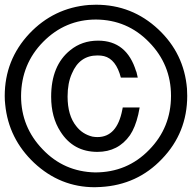

<svg xmlns="http://www.w3.org/2000/svg" viewBox="-33 -762 804 804"><path d="M543.9 -437H473.1Q453.1 -514.2 402.8 -526.9Q391.1 -529.8 375 -529.8Q299.8 -529.8 268.1 -454.1Q250 -414.1 250 -357.9Q250 -278.8 286.1 -233.9Q312 -200.2 354 -189.9Q365.2 -188 375 -188Q457 -188 479 -301.8L481 -312H551.8L545.9 -282.2Q533.2 -228 511.2 -195.8Q461.9 -126 375 -126Q273.9 -126 220.2 -210.9Q181.2 -271 181.2 -356.9Q181.2 -487.8 261.2 -551.8Q310.1 -591.8 377.9 -591.8Q498 -591.8 537.1 -462.9L538.1 -461.9Q541 -450.2 543.9 -437ZM369.1 -742.2Q520 -742.2 629.9 -639.2Q737.8 -538.1 750 -391.1Q751 -377 751 -360.8Q751 -206.1 645 -96.2Q542 12.2 389.2 21L363.8 22Q219.2 22 109.9 -80.1Q2.9 -181.2 -11.2 -324.2Q-13.2 -340.8 -13.2 -359.9Q-13.2 -511.2 89.8 -621.1Q191.9 -729 338.9 -741.2ZM369.1 -680.2Q240.2 -680.2 147.9 -586.9Q56.2 -494.1 55.2 -359.9Q55.2 -230 146 -136.2Q234.9 -43 365.2 -40Q500 -40 591.8 -134.8Q683.1 -228 683.1 -360.8Q683.1 -492.2 590.8 -585.9Q500 -679.2 369.1 -680.2Z"/></svg>

Font: SolaimanLipi
Style: Normal
Weight: 400
Designer: Solaiman Karim
Foundry: Al Mamun Sumon
Version: Version 2.000